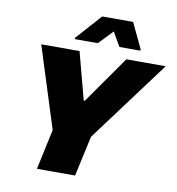

<svg xmlns="http://www.w3.org/2000/svg" viewBox="-95 -985 985 1071"><g transform="rotate(10 397.0 -450.0)"><path d="M186 0 235 -228 89 -688H306L377 -420H383L571 -688H794L452 -228L402 0ZM269 -749V-757L397 -900H572L640 -757L639 -749H521L475 -829L399 -749Z"/></g></svg>

Font: Saira SemiExpanded ExtraBold
Style: Italic
Weight: 800
Width: 6
Italic angle: -12°
Designer: Hector Gatti with collaboration of the Omnibus-Type team
Foundry: Omnibus-Type
Version: Version 1.101